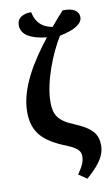

<svg xmlns="http://www.w3.org/2000/svg" viewBox="-109 -860 664 1137"><g transform="rotate(-10 223.0 -291.5)"><path d="M321 223C374 175 435 119 435 43C435 -22 409 -63 298 -109C201 -148 184 -192 184 -261C184 -379 247 -542 308 -639C401 -658 446 -688 446 -727C446 -761 417 -787 349 -784C324 -757 299 -728 274 -698C194 -712 172 -765 164 -806C111 -806 78 -784 78 -742C78 -686 133 -653 230 -643C127 -512 38 -367 38 -227C38 -103 101 -43 233 9C302 37 314 58 314 88C314 121 298 150 271 189Z"/></g></svg>

Font: Noto Serif SemiCondensed
Style: Bold
Weight: 700
Width: 4
Designer: Monotype Design Team
Foundry: Monotype Imaging Inc.
Version: Version 2.015